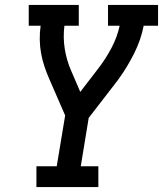

<svg xmlns="http://www.w3.org/2000/svg" viewBox="-20 -755 658 775"><path d="M127 0V-84H209L243 -289L179 -436Q168 -461 159.5 -486.5Q151 -512 146 -539Q141 -566 140.5 -594.5Q140 -623 144 -651H96V-735H298V-651H240Q234 -603 241.5 -557Q249 -511 267 -470L304 -384L377 -479Q407 -518 430 -561.5Q453 -605 463 -651H416V-735H618V-651H560Q549 -595 522.5 -541.5Q496 -488 461 -439Q461 -439 461 -439Q461 -439 461 -439L460 -438Q458 -435 456.5 -432.5Q455 -430 453 -428L338 -279L306 -84H377V0Z"/></svg>

Font: Iosevka Curly Slab MdExObl
Style: Regular
Weight: 500
Width: 7
Italic angle: -9°
Monospace: yes
Designer: Belleve Invis
Foundry: Belleve Invis
Version: Version 11.1.0; ttfautohint (v1.8.3)